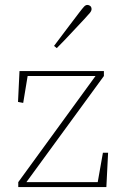

<svg xmlns="http://www.w3.org/2000/svg" viewBox="-20 -758 497 778"><path d="M54 0V-20L367 -450H92L74 -341L53 -345L59 -470H401V-450L87 -20H376L397 -139H418L411 0ZM199 -572Q227 -609 253.5 -644.5Q280 -680 301 -707Q314 -724 320.5 -731Q327 -738 334 -738Q341 -738 346 -733.5Q351 -729 351 -721Q351 -714 344 -705.5Q337 -697 322 -681Q300 -658 271 -626.5Q242 -595 210 -563Z"/></svg>

Font: Source Serif Pro ExtraLight
Style: Regular
Weight: 200
Designer: Frank Grießhammer
Foundry: Adobe Systems Incorporated
Version: Version 3.001;hotconv 1.0.111;makeotfexe 2.5.65597